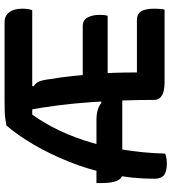

<svg xmlns="http://www.w3.org/2000/svg" viewBox="25 -765 750 840"><g transform="rotate(-90 400.0 -345.0)"><path d="M148 3Q142 5 135.5 6.5Q129 8 121.5 9Q114 10 105 10Q71 10 54.5 -2Q38 -14 38 -44Q38 -143 58 -237.5Q78 -332 112 -417Q146 -502 187 -572Q228 -642 271 -692Q287 -695 302.5 -697Q318 -699 337.5 -699.5Q357 -700 382 -700H723Q751 -700 766.5 -679.5Q782 -659 782 -622Q782 -610 780.5 -598.5Q779 -587 775 -579H288L337 -604Q298 -554 264.5 -491Q231 -428 206 -352Q181 -276 166 -187Q151 -98 148 3ZM337 -605 450 -600 442 -573Q457 -564 463.5 -549Q470 -534 474 -500Q482 -452 487 -405.5Q492 -359 496 -313Q500 -267 501.5 -219.5Q503 -172 503 -121H731Q758 -121 770 -103Q782 -85 782 -44Q782 -31 781 -19.5Q780 -8 778 0H458Q439 0 422 -4Q405 -8 394 -18Q383 -28 383 -44Q383 -111 380.5 -181Q378 -251 373 -322.5Q368 -394 359 -465.5Q350 -537 337 -605ZM19 -298H294Q320 -298 339 -292.5Q358 -287 370 -276L404 -288V-185H59Q39 -185 29 -208.5Q19 -232 19 -278ZM457 -358H705Q733 -358 744 -336Q755 -314 755 -285Q755 -275 754 -265.5Q753 -256 751 -249H457Z"/></g></svg>

Font: Recursive Casual SemiBold
Style: Regular
Weight: 600
Version: Version 1.047